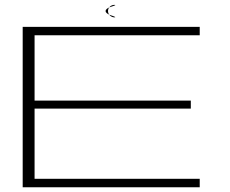

<svg xmlns="http://www.w3.org/2000/svg" viewBox="-20 -788 967 808"><path d="M75.5 0H820.5V-35.5H125.5V-331H783V-364.5H125.5V-639.5H820.5V-675H75.5ZM461.5 -715Q472.5 -715 448.5 -723Q424.5 -731 424.5 -741.5Q424.5 -752.5 448.8 -760Q473 -767.5 461.5 -767.5Q450.5 -767.5 442.5 -760Q434.5 -752.5 434.5 -741.5Q434.5 -730.5 442.8 -722.8Q451 -715 461.5 -715Z"/></svg>

Font: Anybody ExtraExpanded ExtraLight
Style: Regular
Weight: 250
Width: 8
Version: Version 1.113;gftools[0.9.25]